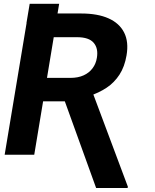

<svg xmlns="http://www.w3.org/2000/svg" viewBox="-20 -797 800 989"><path d="M116.3 -678.2 132.9 -777.3H284.7L268.1 -678.2ZM125.1 -727.5H398.1Q482.7 -727.5 538.9 -702.5Q595.1 -677.5 619.4 -629.4Q643.8 -581.4 631.8 -511.7Q622 -453.4 595.5 -412.6Q569 -371.7 529.1 -345.1Q489.1 -318.5 438.2 -302L385.3 -275.2H151.4L170.1 -395.8H342.6Q382.3 -395.8 411 -409Q439.6 -422.1 456.9 -445.5Q474.3 -468.8 479.1 -499.5Q487.1 -547.9 462.6 -576.5Q438.2 -605.2 377.4 -605.4H256.8L156.4 0H4ZM475.1 171.3 298.5 -317.7H458.1L638.7 164.9L637.2 171.3Z"/></svg>

Font: Adwaita Sans
Style: Italic
Weight: 400
Italic angle: -9.39999°
Designer: Rasmus Andersson
Foundry: rsms
Version: Version 4.001;git-9221beed3